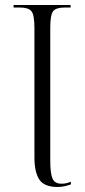

<svg xmlns="http://www.w3.org/2000/svg" viewBox="-20 -734 338 764"><path d="M209 10Q156 10 136.5 -19.5Q117 -49 117 -108V-623Q117 -675 105 -689.5Q93 -704 60 -704H34V-714H261V-704H237Q203 -704 191.5 -689.5Q180 -675 180 -623V-95Q180 -46 188.5 -24.5Q197 -3 225 -3Q244 -3 262 -11V0Q253 3 239.5 6.5Q226 10 209 10Z"/></svg>

Font: Noto Serif Display Condensed Light
Style: Regular
Weight: 300
Width: 3
Designer: Monotype Design Team
Foundry: Monotype Imaging Inc.
Version: Version 2.009